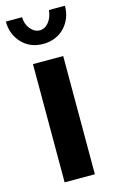

<svg xmlns="http://www.w3.org/2000/svg" viewBox="-119 -776 491 822"><g transform="rotate(-15 127.0 -365.0)"><path d="M68 -730H-4Q-4 -673 33 -634Q69 -596 127 -596Q155 -596 179.5 -606Q204 -616 221 -634Q258 -673 258 -730H187Q184 -698 167 -677Q150 -656 127 -656Q104 -656 86 -678Q68 -700 68 -730ZM195 -524H61V0H195Z"/></g></svg>

Font: RT Raleway Bold
Style: Regular
Weight: 400
Designer: Matt McInerney, Pablo Impallari, Rodrigo Fuenzalida — Edited by Milan Moffatt in April 2016
Foundry: Matt McInerney, Pablo Impallari, Rodrigo Fuenzalida — Edited by Milan Moffatt in April 2016
Version: Version 3.001